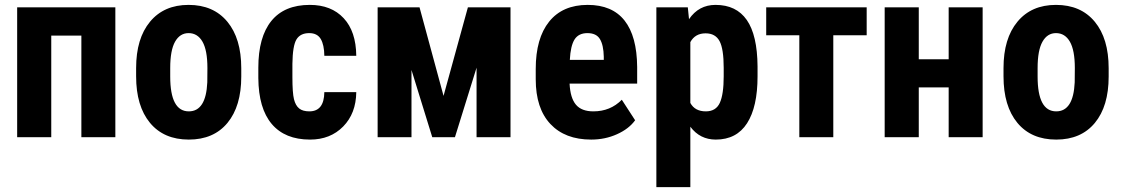

<svg xmlns="http://www.w3.org/2000/svg" viewBox="-20 -558 4565 781"><path d="M449.2 0H311V-413.1H188.5V0H49.8V-528.3H449.2Z M533.7 -281.2Q533.7 -401.4 590.3 -469.7Q647 -538.1 747.1 -538.1Q848.1 -538.1 904.8 -469.7Q961.4 -401.4 961.4 -280.3V-246.6Q961.4 -126 905.3 -58.1Q849.1 9.8 748 9.8Q646.5 9.8 590.1 -58.3Q533.7 -126.5 533.7 -247.6ZM672.4 -246.6Q672.4 -105 748 -105Q817.9 -105 823.2 -223.1L823.7 -281.2Q823.7 -353.5 803.7 -388.4Q783.7 -423.3 747.1 -423.3Q711.9 -423.3 692.1 -388.4Q672.4 -353.5 672.4 -281.2Z M1238.3 -105Q1298.3 -105 1299.3 -183.1H1429.2Q1428.2 -96.7 1376 -43.5Q1323.7 9.8 1241.2 9.8Q1139.2 9.8 1085.4 -53.7Q1031.7 -117.2 1030.8 -240.7V-282.7Q1030.8 -407.2 1083.7 -472.7Q1136.7 -538.1 1240.2 -538.1Q1327.6 -538.1 1377.9 -484.1Q1428.2 -430.2 1429.2 -331.1H1299.3Q1298.8 -375.5 1284.7 -399.4Q1270.5 -423.3 1237.8 -423.3Q1201.7 -423.3 1186 -397.7Q1170.4 -372.1 1169.4 -298.3V-244.6Q1169.4 -180.2 1175.8 -154.5Q1182.1 -128.9 1196.8 -116.9Q1211.4 -105 1238.3 -105Z M1784.2 -168 1883.3 -528.3H2056.6V0H1918.5V-282.7L1830.6 0H1738.3L1653.8 -273.4V0H1516.1V-528.3H1686.5Z M2384.8 9.8Q2278.3 9.8 2218.8 -53.7Q2159.2 -117.2 2159.2 -235.4V-277.3Q2159.2 -402.3 2213.9 -470.2Q2268.6 -538.1 2370.6 -538.1Q2470.2 -538.1 2520.5 -474.4Q2570.8 -410.6 2571.8 -285.6V-217.8H2296.9Q2299.8 -159.2 2322.8 -132.1Q2345.7 -105 2393.6 -105Q2462.9 -105 2509.3 -152.3L2563.5 -68.8Q2538.1 -33.7 2489.7 -12Q2441.4 9.8 2384.8 9.8ZM2297.9 -314.5H2436V-327.1Q2435.1 -374.5 2420.4 -398.9Q2405.8 -423.3 2369.6 -423.3Q2333.5 -423.3 2317.1 -397.5Q2300.8 -371.6 2297.9 -314.5Z M3061.5 -247.6Q3061.5 -123 3018.8 -56.6Q2976.1 9.8 2891.6 9.8Q2827.1 9.8 2788.1 -42.5V203.1H2649.9V-528.3H2777.8L2782.7 -480Q2822.3 -538.1 2890.6 -538.1Q2975.1 -538.1 3017.8 -476.6Q3060.5 -415 3061.5 -288.1ZM2923.8 -282.2Q2923.8 -358.9 2907 -390.6Q2890.1 -422.4 2850.1 -422.4Q2807.6 -422.4 2788.1 -386.7V-139.2Q2806.6 -105 2851.1 -105Q2892.1 -105 2908 -139.6Q2923.8 -174.3 2923.8 -247.6Z M3505.4 -414.6H3369.6V0H3231.4V-414.6H3096.7V-528.3H3505.4Z M3977.1 0H3838.9V-202.6H3717.3V0H3578.6V-528.3H3717.3V-316.9H3838.9V-528.3H3977.1Z M4062 -281.2Q4062 -401.4 4118.7 -469.7Q4175.3 -538.1 4275.4 -538.1Q4376.5 -538.1 4433.1 -469.7Q4489.7 -401.4 4489.7 -280.3V-246.6Q4489.7 -126 4433.6 -58.1Q4377.4 9.8 4276.4 9.8Q4174.8 9.8 4118.4 -58.3Q4062 -126.5 4062 -247.6ZM4200.7 -246.6Q4200.7 -105 4276.4 -105Q4346.2 -105 4351.6 -223.1L4352.1 -281.2Q4352.1 -353.5 4332 -388.4Q4312 -423.3 4275.4 -423.3Q4240.2 -423.3 4220.5 -388.4Q4200.7 -353.5 4200.7 -281.2Z"/></svg>

Font: Roboto Condensed
Style: Bold
Weight: 700
Designer: Google
Version: Version 2.134; 2016